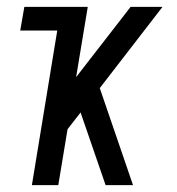

<svg xmlns="http://www.w3.org/2000/svg" viewBox="-20 -540 515 560"><path d="M73 0 147 -451H39L51 -520H236L202 -315L361 -520H454L271 -283L368 0H288L215 -212L177 -163L150 0Z"/></svg>

Font: Iosevka QP
Style: Italic
Weight: 400
Italic angle: -9°
Designer: Belleve Invis
Foundry: Belleve Invis
Version: Version 20.0.0; ttfautohint (v1.8.4)